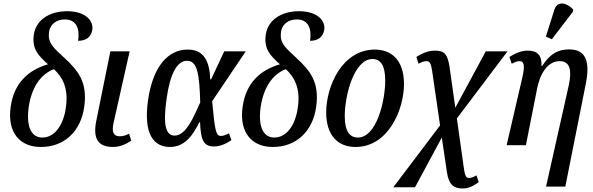

<svg xmlns="http://www.w3.org/2000/svg" viewBox="-20 -829 3384 1096"><path d="M213 10C346 10 441 -77 461 -220C480 -359 428 -425 346 -500C280 -561 252 -585 260 -647C266 -688 299 -718 350 -718C418 -718 436 -663 426 -596C470 -596 501 -617 507 -660C514 -707 473 -765 362 -765C260 -765 184 -713 173 -630C161 -545 204 -508 254 -462C144 -430 60 -357 41 -220C20 -73 93 10 213 10ZM221 -44C160 -44 128 -104 144 -219C163 -347 226 -412 288 -434C334 -391 373 -329 356 -215C342 -112 290 -43 221 -44Z M625 10C666 10 701 -7 729 -26L717 -66C697 -56 683 -51 663 -51C628 -51 616 -75 629 -131L720 -536H610L529 -136C509 -34 543 10 625 10Z M950 10C1034 10 1080 -55 1118 -131H1122C1126 -28 1142 7 1202 7C1241 7 1278 -13 1301 -29L1287 -68C1273 -60 1255 -53 1242 -53C1211 -53 1207 -85 1191 -251L1383 -536H1260L1185 -376H1180C1176 -510 1121 -546 1051 -546C940 -546 853 -451 825 -257C798 -65 856 10 950 10ZM977 -55C925 -55 910 -118 931 -266C951 -410 992 -482 1047 -482C1107 -482 1118 -408 1123 -244C1086 -164 1043 -55 977 -55Z M1537 10C1670 10 1765 -77 1785 -220C1804 -359 1752 -425 1670 -500C1604 -561 1576 -585 1584 -647C1590 -688 1623 -718 1674 -718C1742 -718 1760 -663 1750 -596C1794 -596 1825 -617 1831 -660C1838 -707 1797 -765 1686 -765C1584 -765 1508 -713 1497 -630C1485 -545 1528 -508 1578 -462C1468 -430 1384 -357 1365 -220C1344 -73 1417 10 1537 10ZM1545 -44C1484 -44 1452 -104 1468 -219C1487 -347 1550 -412 1612 -434C1658 -391 1697 -329 1680 -215C1666 -112 1614 -43 1545 -44Z M2009 10C2198 10 2286 -205 2286 -349C2286 -489 2212 -546 2120 -546C1933 -546 1842 -337 1842 -187C1842 -55 1910 10 2009 10ZM2023 -44C1977 -44 1948 -78 1948 -166C1948 -285 2001 -492 2106 -492C2151 -492 2179 -458 2179 -370C2179 -254 2130 -44 2023 -44Z M2225 240H2349L2502 -44L2531 152C2541 223 2568 247 2621 247C2652 247 2677 236 2713 211L2700 172C2688 179 2671 187 2658 187C2638 187 2633 172 2625 111L2588 -153L2877 -536H2753L2579 -214L2546 -448C2535 -518 2518 -540 2463 -540C2435 -540 2400 -532 2357 -504L2369 -465C2381 -472 2399 -480 2413 -480C2433 -480 2440 -469 2447 -423L2492 -113Z M3130 -605 3251 -763 3252 -775C3218 -812 3163 -828 3145 -775L3096 -620ZM3097 236H3207L3324 -351C3351 -487 3319 -547 3229 -547C3167 -547 3122 -524 3075 -453H3071C3073 -513 3049 -540 2993 -540C2955 -540 2919 -524 2888 -504L2901 -465C2919 -475 2934 -480 2946 -480C2973 -480 2977 -452 2961 -384L2872 0H2982L3045 -318C3060 -402 3103 -480 3175 -480C3234 -480 3245 -428 3227 -343Z"/></svg>

Font: Noto Serif Condensed Medium
Style: Italic
Weight: 500
Width: 3
Italic angle: -12°
Designer: Monotype Design Team
Foundry: Monotype Imaging Inc.
Version: Version 2.013